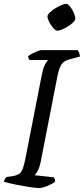

<svg xmlns="http://www.w3.org/2000/svg" viewBox="-29 -960 428 980"><path d="M167 0Q160 0 142.6 -2.4Q125.3 -4.8 102.6 -8.5Q79.8 -12.3 57 -16.7Q34.1 -21.1 16.4 -25.4Q-1.3 -29.6 -9.3 -32.6Q-7.3 -40.6 -3 -47.3Q1.2 -54 5.2 -56.7L34.3 -60.7Q57 -64.5 69.2 -73Q81.4 -81.5 88.3 -101.7Q95.3 -121.9 102.3 -158.3L183.9 -575.7Q193.4 -620.2 203.6 -636.1Q213.7 -651.9 216.2 -653.6H122.1Q119.9 -656.6 117.5 -660.7Q115.1 -664.8 114.4 -672.4Q121.1 -678.9 134.7 -686.1Q148.2 -693.2 161.5 -698.6Q174.8 -704 180 -704H366.8Q370.8 -700 374.8 -691.2Q378.8 -682.4 378.6 -671.4L330 -658.4Q297.1 -650.4 284.7 -631.3Q272.3 -612.1 264.3 -572.1L178.4 -132.1Q173.6 -107.8 164.5 -90.3Q155.3 -72.7 148.3 -65.5L245.8 -55Q248.4 -51.6 250.4 -45Q252.4 -38.3 252.4 -32.6Q236.1 -20.1 210.9 -10Q185.7 0 167 0ZM264 -803.3Q254.7 -803.3 243.1 -816.7Q231.4 -830.1 222.4 -847.4Q213.3 -864.6 213.3 -876.1Q213.3 -884.8 224.9 -895.9Q236.4 -907 252.3 -917Q268.3 -927 284 -933.7Q299.7 -940.4 308.3 -940.4Q317.8 -940.4 328.8 -926.5Q339.8 -912.5 347.5 -894.8Q355.2 -877.1 355.2 -865.5Q355.2 -856.2 344.2 -845.6Q333.3 -834.9 317.9 -825.3Q302.5 -815.7 287.6 -809.5Q272.7 -803.3 264 -803.3Z"/></svg>

Font: Texturina Medium
Style: Italic
Weight: 500
Italic angle: -11°
Designer: Guillermo Torres Carreño
Foundry: Omnibus-Type
Version: Version 1.002